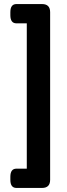

<svg xmlns="http://www.w3.org/2000/svg" viewBox="-20 -788 331 946"><path d="M61 138Q31 138 31 98V83Q31 43 61 43H112V-673H61Q31 -673 31 -713V-728Q31 -768 61 -768H187Q227 -768 227 -728V98Q227 138 187 138Z"/></svg>

Font: Asap
Style: Bold
Weight: 700
Designer: Pablo Cosgaya
Foundry: Omnibus-Type
Version: Version 3.001; ttfautohint (v1.8.3)